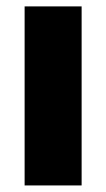

<svg xmlns="http://www.w3.org/2000/svg" viewBox="-20 -565 324 585"><path d="M55 0V-545.5H228.7V0Z"/></svg>

Font: Inter UI Extra Bold
Style: Regular
Weight: 800
Designer: Rasmus Andersson
Foundry: rsms
Version: 3.2;8d6f07862